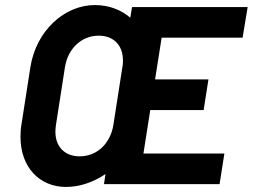

<svg xmlns="http://www.w3.org/2000/svg" viewBox="-20 -728 999 759"><path d="M939 -579 959 -700H502L495 -658C458 -690 409 -708 355 -708C236 -708 123 -608 100 -462L65 -237C62 -220 61 -203 61 -187C61 -67 136 11 241 11C295 11 350 -8 397 -40L391 0H848L867 -121H547L574 -293H785L804 -414H593L619 -579ZM295 -110C235 -110 199 -149 199 -207C199 -216 200 -224 201 -233L237 -464C249 -536 302 -587 370 -587C430 -587 466 -548 466 -490C466 -482 466 -473 464 -464L428 -233C416 -161 364 -110 295 -110Z"/></svg>

Font: Arthouse Owned
Style: Bold Italic
Weight: 700
Italic angle: -10°
Designer: Jeremy Tribby
Foundry: Tribby Type
Version: Version 1.000;PS 001.000;hotconv 1.0.88;makeotf.lib2.5.64775